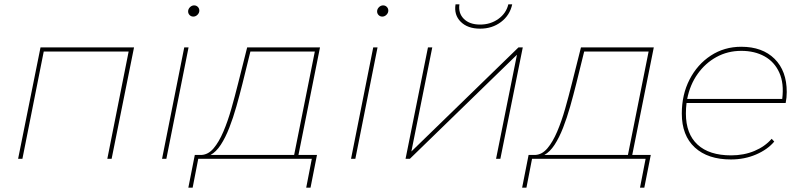

<svg xmlns="http://www.w3.org/2000/svg" viewBox="-20 -737 3745 891"><path d="M64 0 168 -517H602L498 0H478L577 -498H183L84 0Z M732 0 835 -517H855L752 0ZM877 -660Q867 -660 860 -667Q853 -674 853 -684Q853 -695 861.5 -703.5Q870 -712 881 -712Q891 -712 898 -705Q905 -698 905 -688Q905 -677 896.5 -668.5Q888 -660 877 -660Z M854 134 884 -18H916Q947 -20 971.5 -49Q996 -78 1016.5 -126Q1037 -174 1053.5 -232Q1070 -290 1085 -350L1127 -517H1465L1365 -18H1451L1421 134H1401L1427 0H900L874 134ZM1345 -18 1441 -498H1142L1105 -348Q1092 -296 1077 -243Q1062 -190 1044 -144Q1026 -98 1004.5 -65Q983 -32 957 -18Z M1609 0 1712 -517H1732L1629 0ZM1754 -660Q1744 -660 1737 -667Q1730 -674 1730 -684Q1730 -695 1738.5 -703.5Q1747 -712 1758 -712Q1768 -712 1775 -705Q1782 -698 1782 -688Q1782 -677 1773.5 -668.5Q1765 -660 1754 -660Z M1862 0 1966 -517H1986L1889 -34L2386 -517H2406L2302 0H2282L2379 -483L1882 0ZM2208 -604Q2150 -604 2118 -636Q2086 -668 2094 -717H2112Q2106 -676 2132.5 -649.5Q2159 -623 2208 -623Q2256 -623 2292.5 -649Q2329 -675 2339 -717H2357Q2346 -666 2305 -635Q2264 -604 2208 -604Z M2403 134 2433 -18H2465Q2496 -20 2520.5 -49Q2545 -78 2565.5 -126Q2586 -174 2602.5 -232Q2619 -290 2634 -350L2676 -517H3014L2914 -18H3000L2970 134H2950L2976 0H2449L2423 134ZM2894 -18 2990 -498H2691L2654 -348Q2641 -296 2626 -243Q2611 -190 2593 -144Q2575 -98 2553.5 -65Q2532 -32 2506 -18Z M3372 3Q3265 3 3204.5 -52.5Q3144 -108 3144 -210Q3144 -298 3180 -368Q3216 -438 3278.5 -479Q3341 -520 3420 -520Q3518 -520 3574.5 -464Q3631 -408 3631 -310Q3631 -284 3626 -259H3166Q3163 -235 3163 -210Q3163 -116 3217 -66Q3271 -16 3373 -16Q3432 -16 3481 -36.5Q3530 -57 3561 -93L3573 -80Q3542 -43 3488.5 -20Q3435 3 3372 3ZM3169 -278H3610Q3619 -350 3596.5 -400Q3574 -450 3528 -475.5Q3482 -501 3420 -501Q3357 -501 3305 -472.5Q3253 -444 3217.5 -394Q3182 -344 3169 -278Z"/></svg>

Font: Montserrat Thin
Style: Italic
Weight: 100
Italic angle: -11.3°
Designer: Julieta Ulanovsky
Foundry: Julieta Ulanovsky
Version: Version 9.000; ttfautohint (v1.8.4.7-5d5b)